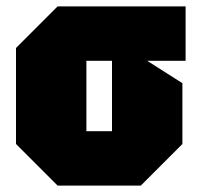

<svg xmlns="http://www.w3.org/2000/svg" viewBox="-20 -580 620 600"><path d="M30 -130V-430L160 -560H560V-390H440L550 -320V-130L420 0H160ZM250 -170H330V-390H250Z"/></svg>

Font: Tektur SemiCondensed Black
Style: Regular
Weight: 900
Width: 4
Designer: Adam Jagosz
Foundry: Adam Jagosz
Version: Version 1.005;gftools[0.9.30]